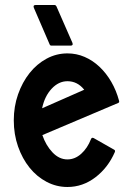

<svg xmlns="http://www.w3.org/2000/svg" viewBox="-20 -718 514 766"><path d="M249 -505Q285 -505 317.5 -491Q350 -477 377 -451.5Q404 -426 424 -391.5Q444 -357 455 -316Q457 -309 451 -307L149 -179Q163 -138 189.5 -110Q216 -82 249 -82Q279 -82 304 -104.5Q329 -127 343 -163Q346 -171 354 -167L435 -121Q441 -118 438 -111Q411 -49 360.5 -10.5Q310 28 249 28Q205 28 166 7.5Q127 -13 98 -49Q69 -85 52 -133.5Q35 -182 35 -238Q35 -293 52 -341.5Q69 -390 98 -426.5Q127 -463 166 -484Q205 -505 249 -505ZM316 -360Q289 -394 249 -394Q214 -394 186 -364Q158 -334 148 -286ZM269 -547Q273 -536 262 -536H185Q180 -536 178 -541L115 -687Q111 -698 122 -698H198Q202 -698 205 -693Z"/></svg>

Font: RonaldsonGothic
Style: Regular
Weight: 400
Designer: Mr. Robertson for MacKellar, Smiths & Jordan Co. Philadelphia
Foundry: CAT-Fonts Peter Wiegel
Version: Version 1.000